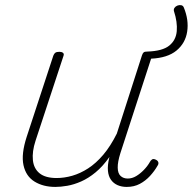

<svg xmlns="http://www.w3.org/2000/svg" viewBox="-20 -719 759 756"><path d="M198 17Q150 17 116 -4Q82 -25 72.5 -68.5Q63 -112 85 -180L190 -500Q193 -508 198 -511.5Q203 -515 214 -515Q223 -515 228 -511Q233 -507 230 -499L120 -165Q106 -122 109.5 -88.5Q113 -55 136 -36.5Q159 -18 203 -18Q233 -18 264.5 -27Q296 -36 327 -56Q358 -76 386.5 -109.5Q415 -143 440 -193L539 -501Q542 -510 546 -513Q550 -516 561 -516Q620 -518 646.5 -539.5Q673 -561 676 -596.5Q679 -632 665 -675Q663 -682 667 -688Q671 -694 678.5 -697Q686 -700 693.5 -698.5Q701 -697 704 -689Q724 -640 717 -594.5Q710 -549 675 -520Q640 -491 575 -488L454 -116Q443 -81 443.5 -58.5Q444 -36 455 -26Q466 -16 483 -16Q500 -16 516 -25.5Q532 -35 546.5 -50Q561 -65 570 -81Q573 -87 578.5 -91Q584 -95 594 -90Q602 -86 603.5 -79.5Q605 -73 600 -66Q588 -45 570.5 -26Q553 -7 530.5 5Q508 17 479 17Q459 17 443 10Q427 3 417 -11Q407 -25 405 -46.5Q403 -68 410 -97L411 -101Q385 -64 356.5 -40.5Q328 -17 299.5 -4.5Q271 8 245 12.5Q219 17 198 17Z"/></svg>

Font: Playwrite RO Thin
Style: Regular
Weight: 250
Version: Version 1.002